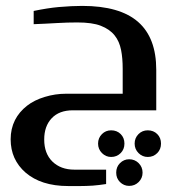

<svg xmlns="http://www.w3.org/2000/svg" viewBox="-20 -374 598 651"><path d="M356.9 158.2Q376 158.2 389.2 145Q401.9 132.3 401.9 112.8Q401.9 93.3 389.2 80.6Q376.5 67.9 356.9 67.9Q338.4 67.9 325.7 80.6Q312.5 93.8 312.5 112.8Q312.5 131.8 325.7 145Q338.9 158.2 356.9 158.2ZM481 158.2Q500 158.2 513.2 145Q525.9 132.3 525.9 112.8Q525.9 93.3 513.2 80.6Q500.5 67.9 481 67.9Q462.4 67.9 449.7 80.6Q436.5 93.8 436.5 112.8Q436.5 131.8 449.7 145Q462.9 158.2 481 158.2ZM374 211.4Q374 230.5 386.7 243.2Q399.9 256.3 418 256.3Q437 256.3 450.2 243.2Q463.4 230 463.4 211.4Q463.4 192.4 450.2 179.2Q437 166 418 166Q399.9 166 386.7 179.2Q374 191.9 374 211.4ZM396 -56.2V-140.1Q396 -177.2 390.6 -204.1Q384.8 -233.9 368.7 -253.9Q352.1 -274.9 321.8 -286.6Q293 -297.9 242.2 -297.9Q209 -297.9 174.3 -295.9Q160.2 -294.9 133.3 -293.7Q106.4 -292.5 94.2 -292V-336.9Q141.6 -346.7 178.7 -350.1Q224.1 -354 258.8 -354Q386.7 -354 448.7 -299.3Q509.8 -245.6 509.8 -137.2V0H227.1Q180.7 0 155.3 26.9Q129.9 53.7 129.9 99.1Q129.9 146.5 157.7 173.8Q186 201.2 231.9 201.2H339.8V250Q314.5 253.9 294.4 255.4Q271.5 256.8 253.9 256.8H210.9Q165 256.8 128.4 245.1Q93.3 233.9 66.9 211.4Q42 189.9 28.8 161.1Q16.1 132.8 16.1 98.1Q16.1 62.5 30.8 33.2Q44.9 5.4 71.8 -15.6Q96.2 -34.7 131.8 -45.4Q167 -56.2 204.1 -56.2Z"/></svg>

Font: SimahzazaarabicW05-Medium
Style: Regular
Weight: 500
Designer: Ahmed zaza
Foundry: Ahmed zaza
Version: Version 1.001